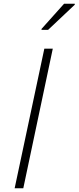

<svg xmlns="http://www.w3.org/2000/svg" viewBox="-20 -1002 418 1022"><path d="M58 0 216 -743H261L104 0ZM201 -843V-848L321 -982H378V-977L236 -843Z"/></svg>

Font: Saira Expanded ExtraLight
Style: Italic
Weight: 250
Width: 7
Italic angle: -12°
Designer: Hector Gatti with collaboration of the Omnibus-Type team
Foundry: Omnibus-Type
Version: Version 1.101